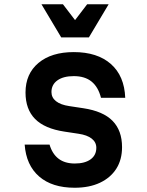

<svg xmlns="http://www.w3.org/2000/svg" viewBox="-20 -866 690 903"><path d="M213 -186Q226 -142 255.5 -119.5Q285 -97 332 -97Q379 -97 406 -116.5Q433 -136 433 -171Q433 -197 411.5 -214Q390 -231 349 -237L283 -247Q190 -261 145 -306.5Q100 -352 100 -431Q100 -519 161 -570Q222 -621 327 -621Q438 -621 501.5 -565Q565 -509 569 -406H455Q442 -457 410.5 -482.5Q379 -508 327 -508Q278 -508 250 -488Q222 -468 222 -433Q222 -407 243.5 -390Q265 -373 306 -367L372 -357Q465 -343 509.5 -297.5Q554 -252 554 -174Q554 -115 527 -72.5Q500 -30 450 -6.5Q400 17 331 17Q225 17 164 -36Q103 -89 96 -186ZM491 -846 398 -690H268L175 -846H276L367 -727H299L390 -846Z"/></svg>

Font: Martian Mono SemiCondensed Medium
Style: Regular
Weight: 500
Width: 4
Designer: Roman Shamin
Foundry: Evil Martians
Version: Version 1.000